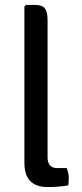

<svg xmlns="http://www.w3.org/2000/svg" viewBox="-20 -755 331 779"><path d="M212 -73H251Q259 -51 259 -33Q259 -15 257 -3Q217 4 174 4Q79 4 79 -94V-729L85 -735H121Q151 -735 162 -721Q173 -707 173 -673V-117Q173 -73 212 -73Z"/></svg>

Font: Signika Negative
Style: Regular
Weight: 400
Designer: Anna Giedrys
Foundry: Anna Giedrys
Version: Version 1.001